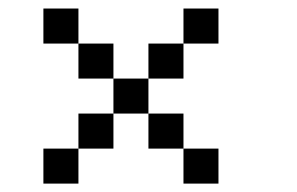

<svg xmlns="http://www.w3.org/2000/svg" viewBox="-20 -687 707 457"><path d="M166.7 -333.3V-416.7H250V-333.3ZM166.7 -250H83.3V-333.3H166.7ZM166.7 -583.3H83.3V-666.7H166.7ZM166.7 -500V-583.3H250V-500ZM333.3 -416.7H416.7V-333.3H333.3ZM333.3 -500V-416.7H250V-500ZM333.3 -583.3H416.7V-500H333.3ZM500 -333.3V-250H416.7V-333.3ZM500 -583.3H416.7V-666.7H500Z"/></svg>

Font: Galmuri11 Condensed
Style: Regular
Weight: 400
Width: 3
Designer: Lee Minseo (quiple)
Version: Version 2.399;hotconv 1.1.1;makeotfexe 2.6.0 DEVELOPMENT